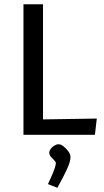

<svg xmlns="http://www.w3.org/2000/svg" viewBox="-20 -632 486 900"><path d="M90 0V-612H181.6V-72.3L433.7 -76.3L424.9 0ZM211 84.3Q211 74.7 217.9 65.5Q224.9 56.3 235.2 50.2Q245.5 44.2 255.1 44.2Q265 44.2 278 54.2Q291.1 64.3 300.8 78Q310.4 91.8 310.4 104.8Q310.4 123.3 296.3 155.9Q282.1 188.5 249 248.3L204.8 230.9Q217.4 204.5 225.7 184.9Q234 165.4 237.9 151.8Q241.8 138.3 241.8 132.3Q241.8 126.8 234.2 119.4Q226.6 112 218.8 103Q211 94 211 84.3Z"/></svg>

Font: Ancizar Sans Thin
Style: Regular
Weight: 100
Designer: Cesar Puertas, Viviana Monsalve, Julian Moncada, Julian Prieto, Jose Castro, Mariel Hernandez, Felipe Aragon, Sara Alarc
Version: Version 8.100